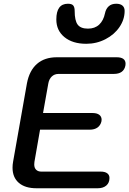

<svg xmlns="http://www.w3.org/2000/svg" viewBox="-20 -1006 692 1026"><path d="M47 -110Q47 -126 50 -142L124 -561Q137 -629 177.5 -664.5Q218 -700 284 -700H603Q651 -700 651 -665Q651 -658 650 -655Q641 -611 588 -611H293Q271 -611 256.5 -597Q242 -583 238 -559L210 -402H475Q498 -402 510.5 -392.5Q523 -383 523 -366Q523 -360 522 -357Q517 -336 501 -324.5Q485 -313 459 -313H194L164 -141Q163 -136 163 -127Q163 -109 173 -99Q183 -89 201 -89H518Q541 -89 553 -80Q565 -71 565 -55Q565 -29 548 -14.5Q531 0 502 0H175Q114 0 80.5 -29Q47 -58 47 -110ZM281 -902Q281 -986 343 -986Q364 -986 371.5 -976.5Q379 -967 379 -948Q379 -896 395 -874.5Q411 -853 450 -853Q487 -853 510 -874.5Q533 -896 541 -935Q546 -959 561 -972.5Q576 -986 601 -986Q623 -986 634.5 -976Q646 -966 646 -948Q646 -902 618.5 -861.5Q591 -821 543.5 -796.5Q496 -772 441 -772Q368 -772 324.5 -807.5Q281 -843 281 -902Z"/></svg>

Font: Kodchasan SemiBold
Style: Italic
Weight: 600
Italic angle: -10°
Version: Version 1.000; ttfautohint (v1.6)